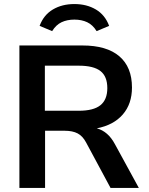

<svg xmlns="http://www.w3.org/2000/svg" viewBox="-20 -930 735 950"><path d="M667 0H527L406 -225Q389 -257 364 -270Q339 -283 301 -283H203V0H76V-705H388Q508 -705 570.5 -651.5Q633 -598 633 -497Q633 -416 587.5 -363.5Q542 -311 459 -295Q515 -280 549 -216ZM511 -494Q511 -552 477 -578.5Q443 -605 370 -605H202V-382H370Q443 -382 477 -409.5Q511 -437 511 -494ZM520 -802 458 -776Q439 -807 411.5 -820Q384 -833 348 -833Q312 -833 284.5 -820Q257 -807 238 -776L176 -802Q196 -856 241.5 -883Q287 -910 348 -910Q409 -910 454.5 -883Q500 -856 520 -802Z"/></svg>

Font: wassup Sans
Style: Bold
Weight: 700
Version: Version 2.001